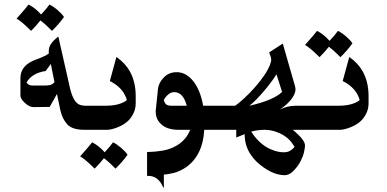

<svg xmlns="http://www.w3.org/2000/svg" viewBox="-20 -572 1704 846"><path d="M404 -106V0H352Q299 0 277 -23.5Q255 -47 246 -86L231 -158L199 -101L128 -100Q109 -100 89.5 -118.5Q70 -137 70 -150V-227Q70 -266 100 -289Q116 -302 148 -313Q180 -325 195 -336Q193 -361 203.5 -377Q214 -393 237 -411L289 -181Q298 -145 311 -127Q321 -114 332 -110Q343 -106 357 -106ZM220 -210 204 -290 181 -259Q121 -250 97 -209Q105 -195 123 -195H170Q193 -195 202 -197.5Q211 -200 220 -210ZM106 -552Q137 -536 161 -508Q188 -537 198 -552Q216 -543 234.5 -527Q253 -511 262 -497Q238 -464 209 -436Q183 -463 158 -482Q141 -460 117 -436Q76 -477 53 -490Q95 -537 106 -552Z M386 55Q417 71 441 99Q468 70 478 55Q496 64 514.5 80Q533 96 542 110Q518 143 489 171Q463 144 438 125Q421 147 397 171Q356 130 333 117Q375 70 386 55Z M578 -117Q578 -93 568 -72.5Q558 -52 544 -39Q526 -22 498 -11Q470 0 451 0H387Q365 0 349.5 -15.5Q334 -31 334 -53Q334 -75 349.5 -90.5Q365 -106 387 -106H443Q491 -106 519 -119Q531 -124 539 -131Q524 -185 464 -215L493 -321Q532 -294 553 -256Q578 -210 578 -148Z M980 0H880Q874 112 800 165Q773 183 745.5 190Q718 197 702 197V254H699Q677 200 628 203V98Q666 97 698 91.5Q730 86 759 69Q800 45 818 0H767Q711 0 685 -30Q666 -50 666 -82L667 -92L676 -180Q679 -207 701.5 -230.5Q724 -254 759 -254Q802 -254 835 -210Q864 -170 875 -106H980ZM803 -106Q787 -166 748 -166Q735 -166 725 -158.5Q715 -151 709 -143Q703 -135 702 -132Q702 -126 708.5 -116Q715 -106 736 -106Z M1430 0H1270Q1324 44 1324 69Q1324 79 1319.5 98.5Q1315 118 1305 137Q1294 159 1274.5 179.5Q1255 200 1234 200Q1221 200 1204 196Q1175 189 1140.5 165Q1106 141 1086 111Q1058 71 1058 19L1021 34V0H964Q942 0 926.5 -15.5Q911 -31 911 -52Q911 -74 926.5 -90Q942 -106 964 -106H1016Q1031 -116 1055 -138Q1079 -160 1102 -186Q1131 -219 1151 -250Q1175 -289 1175 -310Q1175 -315 1173 -321L1166 -341L1226 -380L1280 -192Q1282 -184 1282 -179Q1282 -156 1259 -129Q1244 -112 1230 -101.5Q1216 -91 1214 -90Q1249 -106 1279 -106H1430ZM1079 -106Q1187 -131 1223 -167L1198 -245Q1182 -217 1145 -173Q1108 -129 1079 -106ZM1256 45Q1232 21 1197 9Q1172 0 1145 0Q1116 0 1087 8Q1122 63 1171 85Q1203 99 1229 99Q1246 99 1256 93.5Q1266 88 1271.5 82Q1277 76 1278 75Q1264 53 1256 45Z M1377 -436Q1408 -420 1432 -392Q1459 -421 1469 -436Q1487 -427 1505.5 -411Q1524 -395 1533 -381Q1509 -348 1480 -320Q1454 -347 1429 -366Q1412 -344 1388 -320Q1347 -361 1324 -374Q1366 -421 1377 -436Z M1604 -117Q1604 -93 1594 -72.5Q1584 -52 1570 -39Q1552 -22 1524 -11Q1496 0 1477 0H1413Q1391 0 1375.5 -15.5Q1360 -31 1360 -53Q1360 -75 1375.5 -90.5Q1391 -106 1413 -106H1469Q1517 -106 1545 -119Q1557 -124 1565 -131Q1550 -185 1490 -215L1519 -321Q1558 -294 1579 -256Q1604 -210 1604 -148Z"/></svg>

Font: Katibeh
Style: Regular
Weight: 400
Designer: Arabic design by Kourosh Beigpour, Latin design by Eduardo Tunni, engineering by Lasse Fister
Version: Version 1.0010g